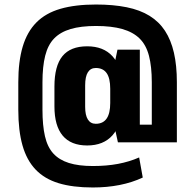

<svg xmlns="http://www.w3.org/2000/svg" viewBox="-20 -760 864 850"><path d="M391 70Q302 70 239.5 51Q177 32 137.5 -9.5Q98 -51 79.5 -116.5Q61 -182 61 -274V-396Q61 -488 80.5 -553.5Q100 -619 141 -660.5Q182 -702 247.5 -721Q313 -740 405 -740Q481 -740 540.5 -728Q600 -716 642 -690Q684 -664 710.5 -623.5Q737 -583 750 -526.5Q763 -470 763 -396V-130H599V-208H652V-396Q652 -465 639.5 -513Q627 -561 598 -589.5Q569 -618 521.5 -631.5Q474 -645 405 -645Q338 -645 292.5 -631.5Q247 -618 219.5 -589.5Q192 -561 180 -513Q168 -465 168 -396V-274Q168 -205 179 -157Q190 -109 216 -80.5Q242 -52 285 -38.5Q328 -25 391 -25Q452 -25 502.5 -34.5Q553 -44 596 -63L612 26Q565 48 509.5 59Q454 70 391 70ZM366 -116Q294 -116 257.5 -159.5Q221 -203 221 -289V-377Q221 -468 256.5 -511.5Q292 -555 366 -555Q438 -555 478 -511Q518 -467 518 -385V-290Q518 -206 478 -161Q438 -116 366 -116ZM404 -212Q436 -212 452 -235Q468 -258 468 -304V-367Q468 -414 452 -436.5Q436 -459 404 -459Q381 -459 369 -440Q357 -421 357 -382V-287Q357 -250 369 -231Q381 -212 404 -212ZM468 -286V-385L500 -540H599V-130H502Z"/></svg>

Font: Pathway Extreme Condensed
Style: Bold
Weight: 700
Width: 3
Version: Version 1.001;gftools[0.9.26]